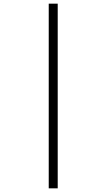

<svg xmlns="http://www.w3.org/2000/svg" viewBox="-20 -782 583 1048"><path d="M246 -762H295V246H246Z"/></svg>

Font: BC Sans Light
Style: Regular
Weight: 300
Designer: Monotype Design Team
Foundry: Monotype Imaging Inc.
Version: Version 2.000;GOOG;noto-source:20170915:90ef993387c0